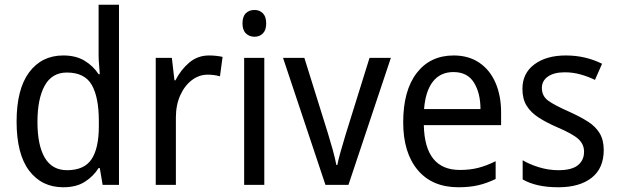

<svg xmlns="http://www.w3.org/2000/svg" viewBox="-20 -780 2608 810"><path d="M247 10Q156 10 103 -60Q50 -130 50 -267Q50 -404 103 -475Q156 -546 247 -546Q300 -546 336.5 -524Q373 -502 396 -467H401Q400 -484 398 -506.5Q396 -529 396 -545V-760H482V0H413L401 -71H396Q373 -35 337 -12.5Q301 10 247 10ZM263 -62Q335 -62 366 -108Q397 -154 397 -248V-269Q397 -370 367 -422Q337 -474 262 -474Q199 -474 168.5 -418.5Q138 -363 138 -266Q138 -167 169 -114.5Q200 -62 263 -62Z M862 -546Q876 -546 891 -544.5Q906 -543 919 -540L908 -458Q884 -465 856 -465Q820 -465 789.5 -442Q759 -419 740.5 -378Q722 -337 722 -284V0H637V-536H705L716 -441H720Q743 -486 778.5 -516Q814 -546 862 -546Z M1054 -738Q1075 -738 1089 -724Q1103 -710 1103 -681Q1103 -653 1089 -639Q1075 -625 1054 -625Q1032 -625 1017.5 -639Q1003 -653 1003 -681Q1003 -710 1017 -724Q1031 -738 1054 -738ZM1095 -536V0H1010V-536Z M1353 0 1174 -536H1264L1363 -219Q1373 -187 1383.5 -149Q1394 -111 1399 -84H1403Q1407 -105 1417.5 -142Q1428 -179 1438 -212L1539 -536H1629L1450 0Z M1894 -546Q1957 -546 2002 -515.5Q2047 -485 2070.5 -430.5Q2094 -376 2094 -306V-252H1768Q1772 -63 1920 -63Q1963 -63 1998 -72Q2033 -81 2071 -100V-25Q2034 -7 1997.5 1.5Q1961 10 1914 10Q1803 10 1742 -63Q1681 -136 1681 -264Q1681 -398 1738 -472Q1795 -546 1894 -546ZM1893 -476Q1838 -476 1806.5 -436Q1775 -396 1769 -320H2007Q2007 -387 1979.5 -431.5Q1952 -476 1893 -476Z M2527 -147Q2527 -70 2476 -30Q2425 10 2336 10Q2287 10 2250 1.5Q2213 -7 2185 -23V-104Q2213 -87 2253.5 -74.5Q2294 -62 2336 -62Q2392 -62 2418 -83Q2444 -104 2444 -140Q2444 -171 2420.5 -193Q2397 -215 2331 -243Q2285 -263 2252.5 -284Q2220 -305 2202 -333.5Q2184 -362 2184 -405Q2184 -471 2234.5 -508.5Q2285 -546 2367 -546Q2410 -546 2448 -537Q2486 -528 2520 -511L2490 -443Q2461 -457 2429 -466Q2397 -475 2363 -475Q2317 -475 2291.5 -457Q2266 -439 2266 -409Q2266 -375 2292.5 -355.5Q2319 -336 2385 -307Q2429 -287 2461 -266.5Q2493 -246 2510 -217.5Q2527 -189 2527 -147Z"/></svg>

Font: Noto Sans Sinhala SemiCondensed
Style: Regular
Weight: 400
Width: 4
Designer: Jelle Bosma - Monotype Design Team
Foundry: Monotype Imaging Inc.
Version: Version 2.006; ttfautohint (v1.8.4.7-5d5b)